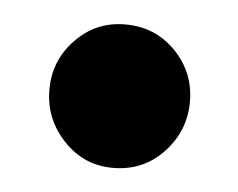

<svg xmlns="http://www.w3.org/2000/svg" viewBox="-30 -218 325 262"><g transform="rotate(5 133.0 -87.0)"><path d="M132.5 11.5Q92.5 11.5 64.8 -18Q37 -47.5 37 -87.5Q37 -127.5 64.8 -156.2Q92.5 -185 132.5 -185Q174 -185 201.8 -156.2Q229.5 -127.5 229.5 -87.5Q229.5 -47.5 201.8 -18Q174 11.5 132.5 11.5Z"/></g></svg>

Font: Fraunces 72pt S000
Style: Bold
Weight: 700
Version: Version 1.000; ttfautohint (v1.8.3)